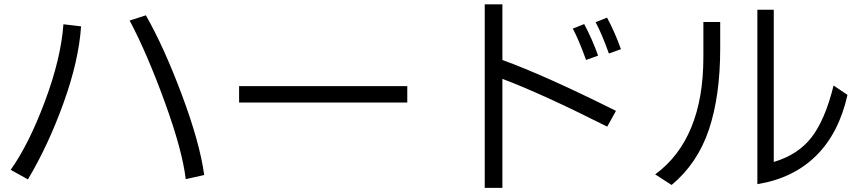

<svg xmlns="http://www.w3.org/2000/svg" viewBox="-20 -828 4040 903"><path d="M30.3 -29.3Q116.2 -150.4 191.4 -351.6Q266.6 -552.7 278.3 -713.9L361.3 -704.1Q350.6 -543 278.8 -343.8Q207 -144.5 111.3 15.6ZM589.8 -731.4 666 -755.9Q751 -607.4 835.4 -381.8Q919.9 -156.2 940.4 -4.9L853.5 14.6Q837.9 -120.1 754.9 -348.1Q671.9 -576.2 589.8 -731.4Z M1104.5 -345.7V-422.9H1895.5V-345.7Z M2259.8 55.7V-807.6H2342.8V-545.9Q2540 -474.6 2877 -306.6L2835.9 -232.4Q2523.4 -389.6 2342.8 -457V55.7ZM2673.8 -693.4 2727.5 -714.8Q2764.6 -645.5 2793 -566.4L2736.3 -545.9Q2701.2 -643.6 2673.8 -693.4ZM2781.2 -723.6 2835 -745.1Q2872.1 -675.8 2900.4 -596.7L2843.8 -576.2Q2808.6 -673.8 2781.2 -723.6Z M3061.5 -7.8Q3288.1 -174.8 3288.1 -559.6V-724.6H3367.2V-599.6Q3367.2 -377 3314 -218.3Q3260.7 -59.6 3138.7 42ZM3542 38.1V-782.2H3619.1V-66.4Q3732.4 -99.6 3796.4 -181.6Q3860.4 -263.7 3900.4 -425.8L3965.8 -381.8Q3925.8 -202.1 3818.4 -95.7Q3710.9 10.7 3542 38.1Z"/></svg>

Font: GenEi M Gothic v2 Regular
Style: Regular
Weight: 400
Version: Version 2.0